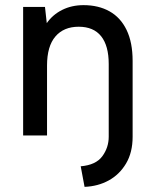

<svg xmlns="http://www.w3.org/2000/svg" viewBox="-20 -527 596 747"><path d="M70 0V-500H155L162 -437Q185 -470 222 -488.5Q259 -507 305 -507Q363 -507 406 -483Q449 -459 472.5 -410.5Q496 -362 496 -290V5Q496 66 470.5 109Q445 152 403 175Q361 198 309 200L294 120Q353 115 378 81Q403 47 403 5V-278Q403 -349 373.5 -386Q344 -423 286 -423Q228 -423 195.5 -385Q163 -347 163 -272V0Z"/></svg>

Font: Envelope Sans Variable
Style: Regular
Weight: 500
Designer: Andreas Rasmussen / Norman Anderson
Foundry: mail.de GmbH
Version: Version 1.150